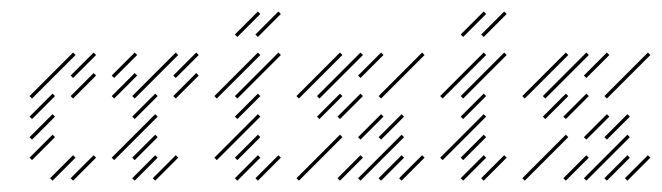

<svg xmlns="http://www.w3.org/2000/svg" viewBox="-20 -310 1151 334"><path d="M71.4 4.3 111.4 -35.7 107.1 -40 67.1 0ZM35.7 -31.4 75.7 -71.4 71.4 -75.7 31.4 -35.7ZM35.7 -67.1 75.7 -107.1 71.4 -111.4 31.4 -71.4ZM35.7 -102.9 75.7 -142.9 71.4 -147.1 31.4 -107.1ZM35.7 -138.6 111.4 -214.3 107.1 -218.6 31.4 -142.9ZM107.1 -174.3 147.1 -214.3 142.9 -218.6 102.9 -178.6ZM107.1 -138.6 147.1 -178.6 142.9 -182.9 102.9 -142.9ZM107.1 4.3 147.1 -35.7 142.9 -40 102.9 0Z M214.3 4.3 254.3 -35.7 250 -40 210 0ZM214.3 -31.4 254.3 -71.4 250 -75.7 210 -35.7ZM178.6 -31.4 254.3 -107.1 250 -111.4 174.3 -35.7ZM214.3 -102.9 254.3 -142.9 250 -147.1 210 -107.1ZM214.3 -138.6 290 -214.3 285.7 -218.6 210 -142.9ZM178.6 -174.3 218.6 -214.3 214.3 -218.6 174.3 -178.6ZM250 4.3 290 -35.7 285.7 -40 245.7 0ZM285.7 -174.3 325.7 -214.3 321.4 -218.6 281.4 -178.6ZM285.7 -138.6 325.7 -178.6 321.4 -182.9 281.4 -142.9ZM178.6 -138.6 218.6 -178.6 214.3 -182.9 174.3 -142.9Z M392.9 -138.6 468.6 -214.3 464.3 -218.6 388.6 -142.9ZM392.9 -102.9 432.9 -142.9 428.6 -147.1 388.6 -107.1ZM357.1 -31.4 432.9 -107.1 428.6 -111.4 352.9 -35.7ZM392.9 -31.4 432.9 -71.4 428.6 -75.7 388.6 -35.7ZM392.9 4.3 432.9 -35.7 428.6 -40 388.6 0ZM428.6 4.3 468.6 -35.7 464.3 -40 424.3 0ZM357.1 -138.6 432.9 -214.3 428.6 -218.6 352.9 -142.9ZM392.9 -245.7 432.9 -285.7 428.6 -290 388.6 -250ZM428.6 -245.7 468.6 -285.7 464.3 -290 424.3 -250Z M607.1 4.3 682.9 -71.4 678.6 -75.7 602.9 0ZM571.4 4.3 611.4 -35.7 607.1 -40 567.1 0ZM500 4.3 575.7 -71.4 571.4 -75.7 495.7 0ZM642.9 4.3 682.9 -35.7 678.6 -40 638.6 0ZM678.6 4.3 718.6 -35.7 714.3 -40 674.3 0ZM535.7 -102.9 575.7 -142.9 571.4 -147.1 531.4 -107.1ZM535.7 -138.6 611.4 -214.3 607.1 -218.6 531.4 -142.9ZM607.1 -174.3 647.1 -214.3 642.9 -218.6 602.9 -178.6ZM642.9 -138.6 718.6 -214.3 714.3 -218.6 638.6 -142.9ZM642.9 -67.1 682.9 -107.1 678.6 -111.4 638.6 -71.4ZM607.1 -67.1 647.1 -107.1 642.9 -111.4 602.9 -71.4ZM500 -138.6 575.7 -214.3 571.4 -218.6 495.7 -142.9ZM571.4 -102.9 611.4 -142.9 607.1 -147.1 567.1 -107.1Z M785.7 -138.6 861.4 -214.3 857.1 -218.6 781.4 -142.9ZM785.7 -102.9 825.7 -142.9 821.4 -147.1 781.4 -107.1ZM750 -31.4 825.7 -107.1 821.4 -111.4 745.7 -35.7ZM785.7 -31.4 825.7 -71.4 821.4 -75.7 781.4 -35.7ZM785.7 4.3 825.7 -35.7 821.4 -40 781.4 0ZM821.4 4.3 861.4 -35.7 857.1 -40 817.1 0ZM750 -138.6 825.7 -214.3 821.4 -218.6 745.7 -142.9ZM785.7 -245.7 825.7 -285.7 821.4 -290 781.4 -250ZM821.4 -245.7 861.4 -285.7 857.1 -290 817.1 -250Z M1000 4.3 1075.7 -71.4 1071.4 -75.7 995.7 0ZM964.3 4.3 1004.3 -35.7 1000 -40 960 0ZM892.9 4.3 968.6 -71.4 964.3 -75.7 888.6 0ZM1035.7 4.3 1075.7 -35.7 1071.4 -40 1031.4 0ZM1071.4 4.3 1111.4 -35.7 1107.1 -40 1067.1 0ZM928.6 -102.9 968.6 -142.9 964.3 -147.1 924.3 -107.1ZM928.6 -138.6 1004.3 -214.3 1000 -218.6 924.3 -142.9ZM1000 -174.3 1040 -214.3 1035.7 -218.6 995.7 -178.6ZM1035.7 -138.6 1111.4 -214.3 1107.1 -218.6 1031.4 -142.9ZM1035.7 -67.1 1075.7 -107.1 1071.4 -111.4 1031.4 -71.4ZM1000 -67.1 1040 -107.1 1035.7 -111.4 995.7 -71.4ZM892.9 -138.6 968.6 -214.3 964.3 -218.6 888.6 -142.9ZM964.3 -102.9 1004.3 -142.9 1000 -147.1 960 -107.1Z"/></svg>

Font: Gossip Low Needlepoint
Style: Regular
Weight: 100
Width: 3
Designer: Deborah Khodanovich
Version: Version 1.001;Glyphs 3.3.1 (3343)